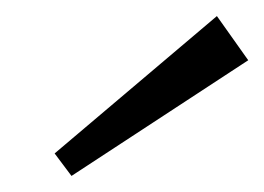

<svg xmlns="http://www.w3.org/2000/svg" viewBox="-20 -806 329 239"><path d="M289 -731 69 -587 48 -615 250 -786Z"/></svg>

Font: Pathway Extreme 8pt Thin
Style: Italic
Weight: 100
Italic angle: -8°
Designer: Eduardo Rodriguez Tunni
Foundry: Eduardo Rodriguez Tunni
Version: Version 1.000